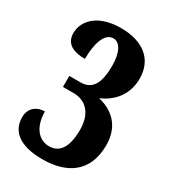

<svg xmlns="http://www.w3.org/2000/svg" viewBox="-180 -817 821 921"><g transform="rotate(30 230.5 -357.0)"><path d="M203 10C326 10 435 -43 435 -202C435 -315 362 -364 292 -380C361 -409 414 -468 414 -558C414 -664 339 -724 216 -724C89 -724 29 -658 29 -589C29 -531 74 -509 139 -509C139 -588 158 -663 209 -663C245 -663 269 -618 269 -547C269 -459 248 -401 177 -401H115V-340H173C250 -340 289 -284 289 -203C289 -92 247 -60 199 -60C141 -60 99 -110 99 -195C56 -195 18 -169 18 -117C18 -45 68 10 203 10Z"/></g></svg>

Font: Noto Serif Georgian ExtraCondensed ExtraBold
Style: Regular
Weight: 800
Width: 2
Designer: Monotype Design Team, Akaki Razmadze
Foundry: Google LLC
Version: Version 2.003